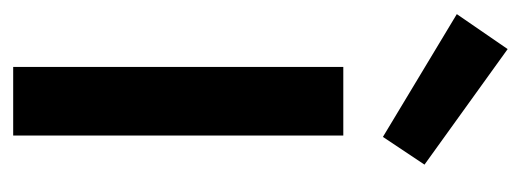

<svg xmlns="http://www.w3.org/2000/svg" viewBox="-278 -508 771 284"><g transform="rotate(90 107.0 -365.5)"><path d="M165 0V-488.3H63.5V0ZM-14.6 -656.2 37.1 -731.4 208 -608.4 167 -546.9Z"/></g></svg>

Font: Yaldevi Colombo SemiBold
Style: Regular
Weight: 600
Designer: Sol Matas, Denzil Rajitha, Kosala Senevirathne and Pathum Egodawatta
Foundry: Mooniak
Version: Version 1.020 ; ttfautohint (v1.6)